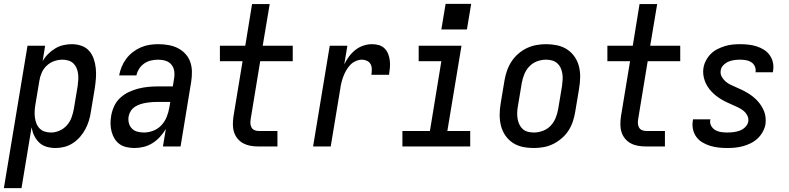

<svg xmlns="http://www.w3.org/2000/svg" viewBox="-50 -756 4070 991"><path d="M-30 215 92 -520H183L170 -440Q181 -460 198 -477Q215 -494 235 -506Q255 -518 277 -523Q299 -528 321 -528Q347 -528 371 -519.5Q395 -511 410.5 -493Q426 -475 434 -451.5Q442 -428 444.5 -402.5Q447 -377 445 -351Q443 -325 439 -299L419 -179Q416 -157 409 -134Q402 -111 391 -90Q380 -69 363.5 -50Q347 -31 326.5 -17.5Q306 -4 283 2Q260 8 237 8Q213 8 190.5 1.5Q168 -5 152 -20.5Q136 -36 126.5 -56Q117 -76 113 -99L61 215ZM213 -72Q235 -72 257 -81.5Q279 -91 295 -109Q311 -127 319 -149Q327 -171 331 -193L351 -313Q353 -328 354 -344Q355 -360 353 -375.5Q351 -391 345 -405Q339 -419 328.5 -429Q318 -439 303 -443.5Q288 -448 273 -448Q251 -448 229.5 -440.5Q208 -433 191 -417Q174 -401 165 -380Q156 -359 153 -338L133 -218Q130 -201 129 -184Q128 -167 130 -151Q132 -135 137.5 -120Q143 -105 154 -93.5Q165 -82 180.5 -77Q196 -72 213 -72Z M645 8Q624 8 603.5 3.5Q583 -1 567.5 -12Q552 -23 541.5 -40Q531 -57 526 -76.5Q521 -96 520.5 -116.5Q520 -137 524 -159Q528 -183 539 -207.5Q550 -232 570 -250.5Q590 -269 614 -280.5Q638 -292 663.5 -298.5Q689 -305 714 -307.5Q739 -310 764 -310H842L848 -348Q852 -368 849.5 -387.5Q847 -407 835.5 -421.5Q824 -436 805.5 -442Q787 -448 767 -448Q749 -448 730.5 -444Q712 -440 695.5 -429Q679 -418 668.5 -401.5Q658 -385 654 -367H565Q569 -389 578 -411Q587 -433 601.5 -452.5Q616 -472 635.5 -487Q655 -502 677 -511.5Q699 -521 721.5 -524.5Q744 -528 767 -528Q793 -528 819 -523.5Q845 -519 867 -508Q889 -497 906 -479Q923 -461 931.5 -437.5Q940 -414 940.5 -387.5Q941 -361 937 -335L882 0H791L806 -90Q793 -69 776 -50Q759 -31 737.5 -17.5Q716 -4 692 2Q668 8 645 8ZM693 -72Q717 -72 741.5 -81.5Q766 -91 783.5 -110Q801 -129 810.5 -153Q820 -177 824 -201L829 -230H764Q749 -230 734.5 -229Q720 -228 705 -225.5Q690 -223 675.5 -218.5Q661 -214 647.5 -205.5Q634 -197 625.5 -184Q617 -171 614 -156Q611 -138 615 -121.5Q619 -105 630.5 -93Q642 -81 658.5 -76.5Q675 -72 693 -72Z M1284 0Q1263 0 1243 -3.5Q1223 -7 1206 -16Q1189 -25 1176.5 -40Q1164 -55 1158 -74Q1152 -93 1152 -113.5Q1152 -134 1155 -155L1202 -440H1085V-520H1216L1251 -735H1342L1306 -520H1461V-440H1293L1244 -142Q1242 -130 1242.5 -119Q1243 -108 1248 -98.5Q1253 -89 1263 -84.5Q1273 -80 1284 -80H1382V0Z M1566 0 1652 -520H1743L1727 -424Q1737 -445 1751.5 -464.5Q1766 -484 1784.5 -498.5Q1803 -513 1825.5 -520.5Q1848 -528 1870 -528Q1889 -528 1906 -523Q1923 -518 1935 -506Q1947 -494 1953.5 -477.5Q1960 -461 1962 -443Q1964 -425 1962.5 -406.5Q1961 -388 1958 -370H1867Q1869 -384 1869 -398.5Q1869 -413 1863 -424.5Q1857 -436 1844.5 -442Q1832 -448 1818 -448Q1802 -448 1785.5 -440.5Q1769 -433 1757 -420Q1745 -407 1736.5 -392Q1728 -377 1722 -361Q1716 -345 1712 -328.5Q1708 -312 1706 -296L1657 0Z M2027 0V-80H2169L2228 -440H2111V-520H2332L2259 -80H2377V0ZM2228 -604 2250 -736H2382L2360 -604Z M2705 8Q2675 8 2647 2Q2619 -4 2596.5 -19Q2574 -34 2558.5 -56.5Q2543 -79 2536 -106Q2529 -133 2529 -162Q2529 -191 2534 -221L2554 -341Q2558 -365 2566.5 -390Q2575 -415 2589.5 -437.5Q2604 -460 2624.5 -478Q2645 -496 2669 -507.5Q2693 -519 2718.5 -523.5Q2744 -528 2769 -528Q2798 -528 2826 -522Q2854 -516 2877 -501Q2900 -486 2915.5 -463.5Q2931 -441 2938 -414Q2945 -387 2944.5 -358Q2944 -329 2939 -299L2919 -179Q2915 -155 2907 -130Q2899 -105 2884.5 -82.5Q2870 -60 2849 -42Q2828 -24 2804.5 -12.5Q2781 -1 2755.5 3.5Q2730 8 2705 8ZM2706 -72Q2728 -72 2751.5 -80.5Q2775 -89 2792 -107Q2809 -125 2818 -147.5Q2827 -170 2831 -193L2851 -313Q2853 -329 2854 -345Q2855 -361 2852.5 -376.5Q2850 -392 2843.5 -406Q2837 -420 2825.5 -430Q2814 -440 2799 -444Q2784 -448 2768 -448Q2745 -448 2722 -439.5Q2699 -431 2682 -413Q2665 -395 2656 -372.5Q2647 -350 2643 -327L2623 -207Q2620 -191 2619.5 -175Q2619 -159 2621.5 -143.5Q2624 -128 2630.5 -114Q2637 -100 2648 -90Q2659 -80 2674.5 -76Q2690 -72 2706 -72Z M3284 0Q3263 0 3243 -3.5Q3223 -7 3206 -16Q3189 -25 3176.5 -40Q3164 -55 3158 -74Q3152 -93 3152 -113.5Q3152 -134 3155 -155L3202 -440H3085V-520H3216L3251 -735H3342L3306 -520H3461V-440H3293L3244 -142Q3242 -130 3242.5 -119Q3243 -108 3248 -98.5Q3253 -89 3263 -84.5Q3273 -80 3284 -80H3382V0Z M3704 8Q3681 8 3658.5 5.5Q3636 3 3615 -3.5Q3594 -10 3575.5 -21Q3557 -32 3544.5 -49Q3532 -66 3527 -88Q3522 -110 3526 -133Q3526 -134 3526.5 -136Q3527 -138 3527 -140H3617Q3617 -139 3616.5 -138Q3616 -137 3616 -137Q3613 -120 3621 -106Q3629 -92 3642 -84.5Q3655 -77 3671 -74.5Q3687 -72 3704 -72Q3719 -72 3735.5 -74Q3752 -76 3767.5 -81.5Q3783 -87 3796 -99.5Q3809 -112 3812 -128Q3815 -145 3807 -160Q3799 -175 3786.5 -185Q3774 -195 3759 -202Q3744 -209 3729 -215.5Q3714 -222 3699.5 -229Q3685 -236 3671 -244.5Q3657 -253 3644.5 -263Q3632 -273 3621 -285Q3610 -297 3601.5 -310.5Q3593 -324 3587.5 -339.5Q3582 -355 3580 -372Q3578 -389 3581 -406Q3584 -425 3594 -444Q3604 -463 3619 -478Q3634 -493 3653 -502.5Q3672 -512 3691.5 -518Q3711 -524 3730.5 -526Q3750 -528 3770 -528Q3792 -528 3814 -525.5Q3836 -523 3856 -516.5Q3876 -510 3893.5 -499Q3911 -488 3923 -471Q3935 -454 3939.5 -433Q3944 -412 3940 -390Q3940 -388 3939.5 -386.5Q3939 -385 3939 -383H3849Q3849 -384 3849.5 -384.5Q3850 -385 3850 -386Q3852 -401 3845.5 -414.5Q3839 -428 3827 -435.5Q3815 -443 3800 -445.5Q3785 -448 3770 -448Q3755 -448 3740 -446Q3725 -444 3710.5 -438Q3696 -432 3684 -420Q3672 -408 3670 -393Q3667 -375 3675 -360.5Q3683 -346 3695 -335.5Q3707 -325 3722 -318Q3737 -311 3752 -304.5Q3767 -298 3781.5 -291Q3796 -284 3810 -275.5Q3824 -267 3836.5 -257Q3849 -247 3860 -235Q3871 -223 3879.5 -209.5Q3888 -196 3894 -181Q3900 -166 3901.5 -149Q3903 -132 3901 -114Q3897 -94 3886.5 -75Q3876 -56 3860 -41Q3844 -26 3824.5 -16.5Q3805 -7 3785 -1.5Q3765 4 3744.5 6Q3724 8 3704 8Z"/></svg>

Font: Iosevka SS04 Medium
Style: Italic
Weight: 500
Italic angle: -9°
Monospace: yes
Designer: Belleve Invis
Foundry: Belleve Invis
Version: Version 19.0.0; ttfautohint (v1.8.4)